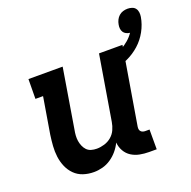

<svg xmlns="http://www.w3.org/2000/svg" viewBox="-122 -795 917 923"><g transform="rotate(-20 336.5 -333.5)"><path d="M206 8Q177 8 151.5 -0.5Q126 -9 107.5 -27.5Q89 -46 78.5 -70.5Q68 -95 64.5 -122Q61 -149 63 -177Q65 -205 69 -233L100 -419H61L62 -520H237L187 -217Q184 -202 183 -187.5Q182 -173 184 -159.5Q186 -146 191.5 -133Q197 -120 206 -110.5Q215 -101 228.5 -97Q242 -93 257 -93Q276 -93 296 -99Q316 -105 332 -118.5Q348 -132 356.5 -151Q365 -170 368 -189L423 -520H543L477 -125Q476 -118 477 -112Q478 -106 482 -101.5Q486 -97 492 -95Q498 -93 504 -93H526V8H487Q463 8 440 3.5Q417 -1 398 -13Q379 -25 367.5 -45Q356 -65 354 -89Q344 -68 328.5 -49.5Q313 -31 293 -17.5Q273 -4 250.5 2Q228 8 206 8ZM466 -419 449 -474Q470 -479 490.5 -486Q511 -493 530.5 -503.5Q550 -514 567.5 -529Q585 -544 597 -562Q587 -563 578 -567.5Q569 -572 564 -580Q559 -588 558 -598Q557 -608 559 -618Q561 -630 566.5 -641Q572 -652 581 -660Q590 -668 601.5 -671.5Q613 -675 625 -675Q636 -675 647 -671.5Q658 -668 664.5 -659.5Q671 -651 672.5 -639.5Q674 -628 672 -616Q666 -580 647.5 -546Q629 -512 600.5 -486.5Q572 -461 537 -445Q502 -429 466 -419Z"/></g></svg>

Font: Iosevka HT Extended
Style: Bold Italic
Weight: 700
Width: 7
Italic angle: -9°
Monospace: yes
Designer: Belleve Invis
Foundry: Belleve Invis
Version: Version 32.3.0; ttfautohint (v1.8.4)